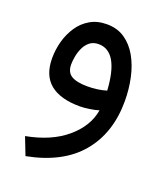

<svg xmlns="http://www.w3.org/2000/svg" viewBox="-117 -429 664 772"><g transform="rotate(20 215.0 -43.0)"><path d="M298.8 -12.2Q287.1 58.6 223.1 113Q159.2 167.5 52.7 187.5L82 262.7Q231.9 233.9 306.9 144.5Q381.8 55.2 381.8 -81.1Q381.8 -131.8 371.6 -179.7Q361.3 -227.5 340.1 -265.4Q318.8 -303.2 286.4 -325.4Q253.9 -347.7 209 -347.7Q168 -347.7 137.5 -329.8Q106.9 -312 87.2 -282.2Q67.4 -252.4 57.6 -216.6Q47.9 -180.7 47.9 -144.5Q47.9 -71.3 91.3 -35.6Q134.8 0 218.8 0Q234.9 0 258.5 -3.4Q282.2 -6.8 298.8 -12.2ZM300.8 -97.2Q281.2 -91.3 260.7 -88.6Q240.2 -85.9 221.2 -85.9Q173.8 -85.9 151.1 -99.6Q128.4 -113.3 128.4 -147Q128.4 -162.6 132.1 -182.1Q135.7 -201.7 144.3 -219.7Q152.8 -237.8 167.7 -249.5Q182.6 -261.2 205.1 -261.2Q248 -261.2 272 -220Q295.9 -178.7 300.8 -97.2Z"/></g></svg>

Font: Vazir Variable Regular
Style: Regular
Weight: 400
Designer: Saber Rastikerdar
Foundry: Saber Rastikerdar
Version: Version 30.1.0